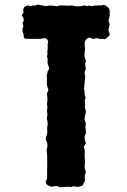

<svg xmlns="http://www.w3.org/2000/svg" viewBox="-20 -809 549 830"><path d="M346.2 -374 348.1 -356 346.2 -346.2 351.1 -329.1Q351.1 -320.3 350.1 -318.8L346.2 -306.2Q345.2 -293.9 346.2 -291L351.1 -274.9L349.1 -259.8L351.1 -241.7V-231.9L346.2 -219.2Q345.2 -215.3 346.2 -204.1L351.1 -191.9Q351.1 -187.5 347.2 -183.1Q343.8 -177.7 342.8 -175.8Q341.8 -173.8 344.7 -165Q347.7 -156.2 346.2 -143.6Q345.2 -130.9 346.2 -127L348.1 -110.8L346.2 -96.2V-80.1Q351.1 -70.3 351.1 -63Q346.2 -53.2 346.2 -46.9L347.2 -32.2Q347.2 -23.4 340.8 -17.1Q340.8 -15.1 337.9 -7.8Q331.5 -3.9 316.9 -1L296.9 -3.9Q293 -3.9 290 -1Q286.1 -1 277.3 -1.5Q268.6 -2 255.9 -0.5Q244.1 1 241.2 1L226.1 -4.9Q216.3 -4.9 208.5 -2.9Q200.7 -1 196.8 -3.4Q192.9 -5.9 191.9 -5.9Q176.3 -11.2 178.2 -24.9L183.1 -36.1Q184.1 -37.1 183.6 -48.8Q183.1 -60.5 184.1 -102.5Q185.1 -144 181.2 -159.2Q188 -183.1 182.6 -194.8Q177.2 -206.1 177.7 -210.4Q178.2 -214.8 180.7 -221.7Q183.1 -228.5 183.1 -230Q185.1 -231.9 184.1 -244.1Q183.1 -256.8 184.6 -261.7Q186 -266.6 186 -275.4Q186 -284.2 183.1 -293Q183.1 -304.2 184.6 -311.5Q186 -318.8 183.1 -326.2L185.1 -348.1Q185.1 -349.1 183.1 -356.9L185.1 -379.9L183.1 -404.8Q189 -416.5 189 -421.9L184.1 -437Q182.1 -438 182.6 -455.1L183.1 -472.2L181.2 -481.9Q186 -494.1 186 -501Q195.8 -510.7 190.4 -521.5Q185.1 -532.2 185.5 -541.5Q186 -550.8 186 -553.7Q186 -556.6 183.1 -563Q183.1 -565.4 184.6 -571.8Q186 -578.1 185.1 -581.1Q184.1 -584 184.1 -585.4L186 -594.2V-619.1Q186 -620.1 187.5 -623.5Q189 -627 188 -628.9Q183.6 -647.9 164.6 -642.6Q159.2 -641.1 143.6 -641.1H112.3Q96.7 -641.1 91.8 -641.6Q80.6 -643.1 82.5 -654.3Q83.5 -659.7 80.1 -665Q77.1 -670.4 77.1 -685.1Q81.1 -692.9 81.1 -695.8L78.1 -710L83 -720.2Q83 -729 78.6 -734.4Q74.2 -739.7 75.2 -744.1L82 -755.9Q77.6 -771.5 85.4 -778.8Q92.8 -785.6 105 -785.2Q108.4 -782.2 111.3 -782.2Q114.3 -782.2 120.1 -785.2H132.8Q135.3 -785.2 143.1 -789.1L180.2 -782.2Q181.2 -782.2 184.6 -783.7Q188 -785.2 200.2 -785.2L226.1 -782.2Q231 -782.2 232.9 -784.2Q234.9 -786.1 253.9 -785.2Q272.9 -784.2 273.9 -784.2L286.6 -785.2H292L306.2 -782.2Q315.9 -781.2 331.1 -782.2L344.2 -786.1L356.9 -782.2L365.2 -785.2L378.9 -782.2Q380.9 -782.2 388.2 -785.2H401.9L409.2 -786.1L415 -785.2Q417 -785.2 424.3 -787.1Q431.6 -789.1 434.1 -786.1Q449.2 -778.3 453.1 -768.1Q454.1 -766.1 454.1 -751Q454.1 -735.8 453.1 -734.9L449.2 -722.2Q449.2 -717.8 454.1 -703.1L449.2 -681.2Q448.2 -676.8 451.7 -668.9Q455.1 -661.1 454.1 -658.2Q453.1 -655.3 448.2 -650.9Q443.4 -647 439 -643.1Q435.1 -639.2 432.1 -639.2L423.8 -641.1Q416.5 -641.1 409.2 -641.1L401.9 -644L380.9 -641.1L369.1 -646Q361.3 -647 354.5 -640.6Q341.3 -628.9 348.1 -596.2Q343.8 -575.7 346.2 -561L351.1 -545.9L348.1 -532.2L351.1 -511.2L346.2 -497.1Q345.2 -494.1 346.7 -487.3Q348.1 -480.5 348.1 -478L343.3 -423.3Q345.2 -417.5 345.2 -416L346.2 -398.9L350.1 -386.2Z"/></svg>

Font: AntiqueNobleBoldCondensed
Style: BoldCondensed
Weight: 700
Version: Version 001.000